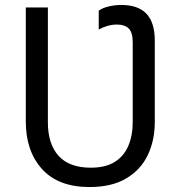

<svg xmlns="http://www.w3.org/2000/svg" viewBox="-20 -744 729 774"><path d="M341 10Q215 10 149.5 -62.5Q84 -135 84 -254V-714H173V-251Q173 -164 216 -116Q259 -68 346 -68Q406 -68 443 -91.5Q480 -115 497.5 -156.5Q515 -198 515 -252V-574Q515 -613 499 -629Q483 -645 452 -645Q432 -645 413 -639.5Q394 -634 378 -625V-701Q393 -712 418 -718Q443 -724 469 -724Q537 -724 570.5 -688.5Q604 -653 604 -580V-252Q604 -178 575.5 -118.5Q547 -59 488.5 -24.5Q430 10 341 10Z"/></svg>

Font: Noto Sans Display
Style: Regular
Weight: 400
Designer: Monotype Design Team
Foundry: Monotype Imaging Inc.
Version: Version 2.003